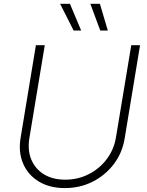

<svg xmlns="http://www.w3.org/2000/svg" viewBox="-20 -961 758 992"><path d="M315.4 10.7Q236.3 10.7 180.4 -23.2Q124.5 -57.1 99.4 -116Q74.2 -174.8 86.4 -248.5L165.5 -727.5H211.4L131.8 -247.6Q121.6 -185.1 141.8 -136.5Q162.1 -87.9 207.3 -60.3Q252.4 -32.7 316.9 -32.7Q383.3 -32.7 439 -61.3Q494.6 -89.8 531.7 -139.2Q568.8 -188.5 579.1 -251L658.2 -727.5H703.6L624 -245.1Q611.8 -170.9 567.9 -113Q523.9 -55.2 458.5 -22.2Q393.1 10.7 315.4 10.7ZM498 -803.2 446.8 -941.4H496.1L537.1 -803.2ZM360.4 -803.2 290.5 -941.4H341.3L399.4 -803.2Z"/></svg>

Font: Inter 17pt ExtraLight
Style: Italic
Weight: 250
Italic angle: -9.3988°
Version: Version 4.001;git-66647c0bb